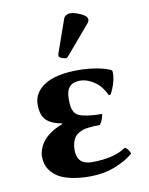

<svg xmlns="http://www.w3.org/2000/svg" viewBox="-80 -738 625 807"><g transform="rotate(-10 233.0 -335.0)"><path d="M274.9 -680.2C269 -680.2 263.4 -678.6 258.1 -675.5C252.7 -672.4 249 -668.3 247.1 -663.1L196.8 -520C196.1 -518.1 195.8 -515.1 195.8 -511.2C195.8 -508 199.7 -504.8 207.5 -501.7C215.3 -498.6 221.5 -497.1 226.1 -497.1C228.7 -497.1 232.3 -499.7 236.8 -504.9L340.8 -627C344.4 -630.9 346.2 -635.9 346.2 -642.1C346.2 -651.2 337.3 -659.8 319.6 -668C301.8 -676.1 286.9 -680.2 274.9 -680.2ZM266.1 -394C288.6 -394 311.5 -385.3 335 -367.7C349.9 -356.3 363.6 -338.1 376 -313L383.3 -314C391.8 -328.6 398.5 -345.2 403.6 -363.8C408.6 -382.3 410.2 -398.1 408.2 -411.1L405.8 -414.1C390.8 -421.9 370.4 -428 344.7 -432.4C319 -436.8 293.1 -439 267.1 -439C203 -439 154.8 -428.5 122.6 -407.7C90.3 -386.9 74.2 -359.4 74.2 -325.2C74.2 -294.6 81.5 -272.3 96.2 -258.3C110.8 -244.3 132.8 -234.9 162.1 -230V-227.1C143.9 -220.5 127.8 -212.6 114 -203.4C100.2 -194.1 89.6 -185.1 82.3 -176.5C75 -167.9 69.1 -158.9 64.7 -149.4C60.3 -140 57.5 -132.1 56.2 -125.7C54.9 -119.4 54.2 -113.4 54.2 -107.9C54.2 -96.5 55.6 -85.8 58.3 -75.7C61.1 -65.6 66.7 -55.2 75 -44.4C83.3 -33.7 94 -24.4 107.2 -16.6C120.4 -8.8 138.2 -2.4 160.6 2.4C183.1 7.3 209.1 9.8 238.8 9.8C278.2 9.8 314.1 3.4 346.7 -9.3C379.2 -22 405.6 -37.3 425.8 -55.2C420.2 -69.8 412.8 -79.3 403.3 -83.5C368.8 -59.7 320.3 -47.9 257.8 -47.9C215.2 -47.9 193.8 -68.8 193.8 -110.8C193.8 -122.2 195.1 -132.4 197.8 -141.4C200.4 -150.3 203.6 -157.7 207.5 -163.6C211.4 -169.4 216.8 -174.5 223.6 -178.7C230.5 -182.9 237 -186.1 243.2 -188.2C249.3 -190.3 257.2 -192 266.6 -193.1C276 -194.3 284.2 -195 291 -195.3C297.9 -195.6 306.5 -195.8 316.9 -195.8C321.8 -202 325.8 -209.6 329.1 -218.8C332.4 -227.9 334 -235 334 -240.2C310.2 -240.2 290.6 -241.4 275.1 -243.7C259.7 -245.9 247.3 -248.9 238 -252.7C228.8 -256.4 221.8 -262.3 217.3 -270.3C212.7 -278.2 209.9 -286.2 208.7 -294.2C207.6 -302.2 207 -313.5 207 -328.1C207 -372.1 226.7 -394 266.1 -394Z"/></g></svg>

Font: Linux Biolinum G
Style: Bold
Weight: 700
Designer: Philipp H. Poll
Foundry: Philipp H. Poll
Version: Version 1.1.0